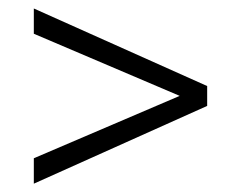

<svg xmlns="http://www.w3.org/2000/svg" viewBox="-20 -550 558 457"><path d="M407.7 -321.8 60.5 -469.7V-529.8L473.1 -345.2V-297.9L60.5 -112.8V-173.3Z"/></svg>

Font: Shabnam Thin FD
Style: Thin-FD
Weight: 100
Foundry: DejaVu fonts team - Redesigned by Saber Rastikerdar - Based on Vazir font
Version: Version 5.0.0